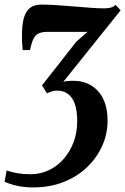

<svg xmlns="http://www.w3.org/2000/svg" viewBox="-50 -572 546 838"><path d="M95 246Q57.5 246 26 239.2Q-5.5 232.5 -30 221L-21 172Q1.5 180 27 184.2Q52.5 188.5 83 188.5Q126 188.5 163.2 170.8Q200.5 153 228.2 121.2Q256 89.5 271.5 47.5Q287 5.5 287 -43Q287 -90.5 276 -120Q265 -149.5 245.2 -163Q225.5 -176.5 200 -176.5Q188.5 -176.5 177.5 -173.5Q166.5 -170.5 155 -164.5L133.5 -199.5L283.5 -390.5L332 -433Q312 -433 289.8 -433Q267.5 -433 244.5 -433Q221.5 -433 199.2 -433Q177 -433 157.5 -433Q133.5 -433 119 -426.2Q104.5 -419.5 96 -402.2Q87.5 -385 81 -353.5H49Q47.5 -366 46.5 -387Q45.5 -408 46 -431Q47.5 -476 57 -502.2Q66.5 -528.5 84.8 -540.2Q103 -552 131.5 -552Q160 -552 197.2 -549.5Q234.5 -547 273.2 -543.8Q312 -540.5 346.2 -538Q380.5 -535.5 403.5 -535.5Q421.5 -535.5 433.2 -538.8Q445 -542 455 -550.5L476.5 -527L226 -214.5Q235 -217.5 245 -218.5Q255 -219.5 269 -219.5Q313.5 -219.5 347.5 -199.2Q381.5 -179 400.5 -140.2Q419.5 -101.5 419.5 -45.5Q419.5 12.5 396 64.8Q372.5 117 329.8 158Q287 199 227.2 222.5Q167.5 246 95 246Z"/></svg>

Font: Merriweather 60pt
Style: Bold Italic
Weight: 700
Italic angle: -7.8°
Version: Version 2.101